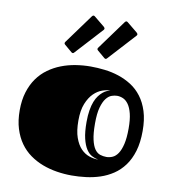

<svg xmlns="http://www.w3.org/2000/svg" viewBox="-86 -836 826 927"><g transform="rotate(10 327.0 -372.5)"><path d="M327.1 17.1Q290.5 17.1 253.9 11.2Q217.3 5.4 183.8 -7.3Q150.4 -20 121.6 -40.5Q92.8 -61 71.5 -90.8Q50.3 -120.6 38.1 -159.9Q25.9 -199.2 25.9 -250Q25.9 -299.8 38.1 -339.1Q50.3 -378.4 71.5 -408.2Q92.8 -438 121.6 -458.7Q150.4 -479.5 183.8 -492.4Q217.3 -505.4 253.9 -511.2Q290.5 -517.1 327.1 -517.1Q360.8 -517.1 396.2 -512.9Q431.6 -508.8 465.1 -497.8Q498.5 -486.8 528.1 -468Q557.6 -449.2 579.8 -419.9Q602.1 -390.6 615 -349.9Q627.9 -309.1 627.9 -253.9Q627.9 -197.3 615.2 -155Q602.5 -112.8 580.3 -82.8Q558.1 -52.7 528.8 -33.2Q499.5 -13.7 466.1 -2.7Q432.6 8.3 397 12.7Q361.3 17.1 327.1 17.1ZM477.1 -100.1Q492.2 -100.1 507.1 -106.7Q522 -113.3 533.4 -130.4Q544.9 -147.5 552 -177.5Q559.1 -207.5 559.1 -253.9Q559.1 -297.9 552 -326.2Q544.9 -354.5 533.2 -370.8Q521.5 -387.2 506.8 -393.6Q492.2 -399.9 477.1 -399.9Q465.3 -399.9 450.9 -395Q436.5 -390.1 424.1 -374.3Q411.6 -358.4 403.3 -328.9Q395 -299.3 395 -250Q395 -200.7 401.9 -170.9Q408.7 -141.1 419.9 -125.5Q431.2 -109.9 446 -105Q460.9 -100.1 477.1 -100.1ZM440.4 -80.6Q424.3 -83.5 408.7 -91.8Q393.1 -100.1 380.9 -118.9Q368.7 -137.7 361.1 -169.2Q353.5 -200.7 353.5 -250Q353.5 -282.7 357.7 -307.6Q361.8 -332.5 368.9 -350.6Q376 -368.7 385.3 -380.9Q394.5 -393.1 404.1 -401.1Q413.6 -409.2 423.1 -413.3Q432.6 -417.5 440.4 -419.4Q423.3 -419.4 401.4 -411.9Q379.4 -404.3 359.9 -385.3Q340.3 -366.2 326.9 -333.3Q313.5 -300.3 313.5 -250Q313.5 -199.2 325.2 -166.5Q336.9 -133.8 355.2 -114.7Q373.5 -95.7 396.2 -88.1Q418.9 -80.6 440.4 -80.6ZM237.8 -570.8Q235.4 -568.4 233.9 -567.1Q232.4 -565.9 229.5 -565.9Q226.6 -565.9 223.1 -568.8L188 -598.6Q183.1 -602.1 183.1 -606.4Q183.1 -608.9 185.5 -612.8L290.5 -756.8Q294.4 -761.7 298.3 -761.7Q300.8 -761.7 304.7 -758.8L355.5 -717.3Q360.8 -712.4 360.8 -708.5Q360.8 -706.1 358.4 -702.6ZM398.9 -570.8Q396.5 -568.4 395 -567.1Q393.6 -565.9 390.6 -565.9Q387.7 -565.9 384.3 -568.8L349.1 -598.6Q344.2 -602.1 344.2 -606.4Q344.2 -608.9 346.7 -612.8L451.7 -756.8Q455.6 -761.7 459.5 -761.7Q461.9 -761.7 465.8 -758.8L516.6 -717.3Q522 -712.4 522 -708.5Q522 -706.1 519.5 -702.6Z"/></g></svg>

Font: Fascinate Inline
Style: Regular
Weight: 900
Designer: Astigmatic (AOETI)
Foundry: Astigmatic (AOETI)
Version: Version 1.000